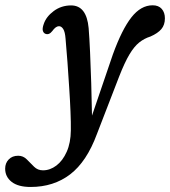

<svg xmlns="http://www.w3.org/2000/svg" viewBox="-133 -478 659 744"><path d="M304.5 -267.5Q339.5 -364 376.2 -410.8Q413 -457.5 458.5 -457.5Q481.5 -457.5 493.8 -443.5Q506 -429.5 506 -407Q506 -381.5 492.2 -365.2Q478.5 -349 450 -336.5Q426 -329 406.5 -313.5Q387 -298 368.5 -267Q350 -236 328.5 -181L242.5 41.5Q203 148.5 139 197.5Q75 246.5 -14.5 246.5Q-62.5 246.5 -87.8 226.8Q-113 207 -113 175.5Q-113 154 -99.2 139.8Q-85.5 125.5 -62.5 125.5Q-43 125.5 -29 139.8Q-15 154 -1 168Q13 182 33.5 182Q61 182 85.5 163.5Q110 145 125.5 110.2Q141 75.5 141.5 27Q142 -2 140.2 -44.8Q138.5 -87.5 135.2 -137Q132 -186.5 128.5 -236.2Q125 -286 121 -328.5Q119 -354.5 112 -365.5Q105 -376.5 95.5 -376.5Q83 -376.5 69.5 -357.5Q57 -341.5 43 -347Q35.5 -350 33 -359Q30.5 -368 36.5 -385Q46 -413.5 75.2 -435.2Q104.5 -457 142.5 -457Q202.5 -457 210.5 -369Q213.5 -332 216 -276Q218.5 -220 220.5 -156Q222.5 -92 223.5 -30Z"/></svg>

Font: Fraunces 72pt SuperSoft
Style: Italic
Weight: 400
Italic angle: -16°
Version: Version 1.000;[b76b70a41]